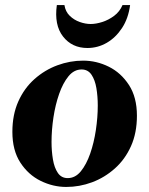

<svg xmlns="http://www.w3.org/2000/svg" viewBox="-20 -730 591 760"><path d="M309 -490Q362 -490 410.5 -466Q459 -442 490.5 -393.5Q522 -345 522 -272Q522 -204 498.5 -151.5Q475 -99 434.5 -63Q394 -27 344.5 -8.5Q295 10 242 10Q190 10 141 -14Q92 -38 60.5 -86.5Q29 -135 29 -208Q29 -276 52.5 -328.5Q76 -381 116.5 -417Q157 -453 207 -471.5Q257 -490 309 -490ZM248 -25Q278 -25 300 -52Q322 -79 337 -122Q352 -165 359.5 -215.5Q367 -266 367 -312Q367 -349 361.5 -381.5Q356 -414 342 -434.5Q328 -455 303 -455Q273 -455 251 -428Q229 -401 214 -358Q199 -315 191.5 -265Q184 -215 184 -168Q184 -132 189.5 -99Q195 -66 209 -45.5Q223 -25 248 -25ZM465 -710H495Q488 -657 463 -619Q438 -581 402.5 -560.5Q367 -540 326 -540Q265 -540 229.5 -585.5Q194 -631 205 -710H235Q239 -684 256 -667.5Q273 -651 295.5 -643Q318 -635 339 -635Q360 -635 385 -643Q410 -651 432 -667.5Q454 -684 465 -710Z"/></svg>

Font: Brygada 1918
Style: Italic
Weight: 400
Italic angle: -8°
Designer: Mateusz Machalski | Borys Kosmynka | Przemek Hoffer
Foundry: NIEPODLEGLA 2018
Version: Version 3.006